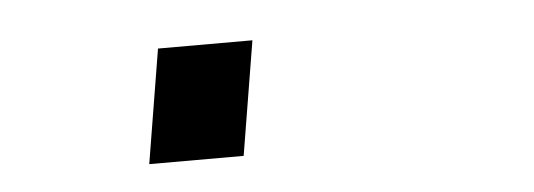

<svg xmlns="http://www.w3.org/2000/svg" viewBox="-27 32 653 235"><g transform="rotate(-5 300.0 150.0)"><path d="M149 220 172 80H288L265 220Z"/></g></svg>

Font: Iosevka Heavy Extended
Style: Italic
Weight: 900
Width: 7
Italic angle: -9°
Monospace: yes
Designer: Belleve Invis
Foundry: Belleve Invis
Version: Version 32.5.0; ttfautohint (v1.8.4)